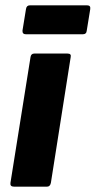

<svg xmlns="http://www.w3.org/2000/svg" viewBox="-20 -697 357 717"><path d="M32 0Q17 0 19 -14L94 -484Q96 -497 108 -497H232Q247 -497 244 -484L170 -14Q167 0 156 0ZM77 -569Q63 -569 64 -583L77 -663Q79 -677 91 -677H306Q319 -677 317 -663L304 -583Q303 -569 289 -569Z"/></svg>

Font: Sofia Sans Semi Condensed Black
Style: Italic
Weight: 900
Italic angle: -9°
Version: Version 4.100